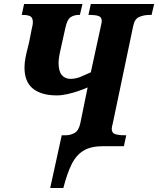

<svg xmlns="http://www.w3.org/2000/svg" viewBox="-20 -734 794 964"><path d="M232 210 290 -55H312Q334 -55 354.5 -66.5Q375 -78 383 -114L420 -295Q402 -287 375 -277.5Q348 -268 318.5 -261.5Q289 -255 265 -255Q188 -255 145.5 -289Q103 -323 103 -395Q103 -419 108 -444.5Q113 -470 118.5 -490.5Q124 -511 126 -521L140 -592Q142 -598 143.5 -607Q145 -616 145 -622Q145 -646 131.5 -652.5Q118 -659 98 -659H89L101 -714H394L381 -659H374Q352 -659 334.5 -647.5Q317 -636 308 -593L288 -503Q285 -491 279.5 -464Q274 -437 274 -419Q274 -376 290.5 -357Q307 -338 333 -338Q360 -338 386.5 -349Q413 -360 436 -371L485 -596Q487 -607 489 -615Q491 -623 491 -627Q491 -648 475 -653.5Q459 -659 436 -659H424L436 -714H754L741 -659H730Q703 -659 679 -649Q655 -639 648 -600L547 -118Q541 -95 541 -87Q541 -66 558.5 -60.5Q576 -55 602 -55H614L602 0H497Q437 0 400 22Q363 44 340 90Q317 136 298 210Z"/></svg>

Font: Noto Serif Condensed ExtraBold
Style: Italic
Weight: 800
Width: 3
Italic angle: -12°
Designer: Monotype Design Team
Foundry: Monotype Imaging Inc.
Version: Version 2.014; ttfautohint (v1.8.4.7-5d5b)